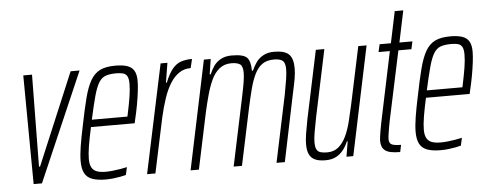

<svg xmlns="http://www.w3.org/2000/svg" viewBox="-47 -773 2275 897"><g transform="rotate(-5 1091.0 -325.0)"><path d="M78 0 74 -510H115L110 -79H115L296 -510H338L117 0Z M416 8Q377 8 352.5 -1Q328 -10 317 -31Q306 -52 306 -87Q306 -116 312.5 -157Q319 -198 331 -254Q346 -329 359 -379.5Q372 -430 389.5 -460.5Q407 -491 434 -504.5Q461 -518 506 -518Q541 -518 562.5 -510.5Q584 -503 594 -485.5Q604 -468 604 -438Q604 -418 600.5 -389Q597 -360 591 -326.5Q585 -293 576 -256L573 -242H368Q357 -192 351 -155.5Q345 -119 345 -94Q345 -69 353 -54.5Q361 -40 377 -34Q393 -28 419 -28Q434 -28 452.5 -30Q471 -32 488.5 -35Q506 -38 519 -41L511 -5Q501 -2 485 1Q469 4 451 6Q433 8 416 8ZM375 -276H542L548 -305Q554 -333 559.5 -367Q565 -401 565 -428Q565 -452 558.5 -463.5Q552 -475 539 -478.5Q526 -482 508 -482Q477 -482 457.5 -475Q438 -468 425 -446.5Q412 -425 401 -384.5Q390 -344 375 -276Z M610 0 718 -510H750L735 -418H739Q756 -460 774 -481.5Q792 -503 814.5 -510.5Q837 -518 866 -518L856 -476Q825 -476 801.5 -460Q778 -444 760 -415.5Q742 -387 728.5 -347Q715 -307 704 -259L649 0Z M814 0 921 -510H953L942 -439H947Q955 -459 967.5 -477Q980 -495 1001 -506.5Q1022 -518 1052 -518Q1108 -518 1124 -500Q1140 -482 1140 -439H1145Q1154 -460 1167 -478Q1180 -496 1201 -507Q1222 -518 1251 -518Q1300 -518 1320 -498.5Q1340 -479 1340 -433Q1340 -411 1335.5 -384.5Q1331 -358 1323 -323L1256 0H1217L1283 -313Q1291 -355 1295.5 -384Q1300 -413 1300 -432Q1300 -462 1287.5 -472Q1275 -482 1247 -482Q1213 -482 1192 -467Q1171 -452 1157 -424Q1143 -396 1132.5 -356Q1122 -316 1111 -265L1055 0H1016L1082 -313Q1091 -355 1096 -384.5Q1101 -414 1101 -433Q1101 -464 1087.5 -473Q1074 -482 1047 -482Q1014 -482 991 -463.5Q968 -445 953.5 -413.5Q939 -382 928.5 -343.5Q918 -305 909 -265L853 0Z M1446 8Q1417 8 1398.5 0Q1380 -8 1371 -26Q1362 -44 1362 -74Q1362 -95 1366.5 -123.5Q1371 -152 1378 -188L1446 -510H1486L1420 -197Q1412 -156 1407 -128Q1402 -100 1402 -80Q1402 -59 1407.5 -47.5Q1413 -36 1425.5 -32Q1438 -28 1457 -28Q1489 -28 1510.5 -46Q1532 -64 1546.5 -95Q1561 -126 1570.5 -165Q1580 -204 1589 -245L1645 -510H1684L1577 0H1545L1557 -71H1553Q1545 -51 1531.5 -33Q1518 -15 1497.5 -3.5Q1477 8 1446 8Z M1797 0Q1771 0 1754 -3.5Q1737 -7 1727 -14.5Q1717 -22 1712.5 -33.5Q1708 -45 1708 -61Q1708 -66 1709.5 -78Q1711 -90 1714 -107.5Q1717 -125 1721 -145L1790 -474H1737L1745 -510H1798L1829 -658H1869L1838 -510H1899L1891 -474H1830L1760 -145Q1757 -129 1754.5 -114.5Q1752 -100 1750 -86.5Q1748 -73 1748 -61Q1748 -54 1752 -47Q1756 -40 1768 -36.5Q1780 -33 1804 -33Z M1987 8Q1948 8 1923.5 -1Q1899 -10 1888 -31Q1877 -52 1877 -87Q1877 -116 1883.5 -157Q1890 -198 1902 -254Q1917 -329 1930 -379.5Q1943 -430 1960.5 -460.5Q1978 -491 2005 -504.5Q2032 -518 2077 -518Q2112 -518 2133.5 -510.5Q2155 -503 2165 -485.5Q2175 -468 2175 -438Q2175 -418 2171.5 -389Q2168 -360 2162 -326.5Q2156 -293 2147 -256L2144 -242H1939Q1928 -192 1922 -155.5Q1916 -119 1916 -94Q1916 -69 1924 -54.5Q1932 -40 1948 -34Q1964 -28 1990 -28Q2005 -28 2023.5 -30Q2042 -32 2059.5 -35Q2077 -38 2090 -41L2082 -5Q2072 -2 2056 1Q2040 4 2022 6Q2004 8 1987 8ZM1946 -276H2113L2119 -305Q2125 -333 2130.5 -367Q2136 -401 2136 -428Q2136 -452 2129.5 -463.5Q2123 -475 2110 -478.5Q2097 -482 2079 -482Q2048 -482 2028.5 -475Q2009 -468 1996 -446.5Q1983 -425 1972 -384.5Q1961 -344 1946 -276Z"/></g></svg>

Font: Saira UltraCondensed ExtraLight
Style: Italic
Weight: 250
Width: 1
Italic angle: -12°
Designer: Hector Gatti with collaboration of the Omnibus-Type team
Foundry: Omnibus-Type
Version: Version 1.101